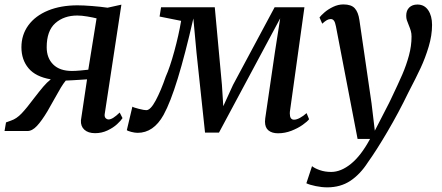

<svg xmlns="http://www.w3.org/2000/svg" viewBox="-33 -578 1948 847"><path d="M507.5 -57Q500.5 -46 483.5 -30.2Q466.5 -14.5 441 -2.5Q415.5 9.5 386.5 9.5Q356 9.5 339.2 -5.8Q322.5 -21 324 -47L351 -228Q334 -226.5 317.2 -225.8Q300.5 -225 287 -224L257 -222.5Q246.5 -209.5 235.5 -191.5Q224.5 -173.5 207 -141.5Q190 -110.5 176.5 -87.5Q151 -45 130 -22.5Q109 0 88 0H-13L-6.5 -38L15.5 -46Q40 -54 62.5 -77.8Q85 -101.5 117 -144.5Q142 -177 158 -195.8Q174 -214.5 191 -228Q124 -239.5 92.8 -277Q61.5 -314.5 61.5 -369.5Q61.5 -424.5 92.2 -466.5Q123 -508.5 179 -531.5Q235 -554.5 309 -554.5Q334.5 -554.5 372.8 -551.5Q411 -548.5 441.5 -544L502.5 -557.5L429 -75.5L428.5 -70.5Q428.5 -61 433.8 -56Q439 -51 445.5 -51Q455 -51 467 -58.5Q479 -66 495 -81.5ZM393 -497Q377.5 -501 352.5 -505.2Q327.5 -509.5 308 -509.5Q249 -509.5 211 -475.8Q173 -442 173 -369.5Q173 -322 201.8 -293.5Q230.5 -265 284.5 -265Q300 -265 321.8 -267Q343.5 -269 356.5 -270.5Z M1136 -41.5Q1136 -45.5 1137 -55.5L1179.5 -346L1203 -497L933 7H871.5L834 -344.5L820 -496.5Q783.5 -337 751.2 -231.8Q719 -126.5 688.5 -71Q644.5 8 574 8Q562 8 545.8 3.8Q529.5 -0.5 526.5 -4L551 -107.5Q555.5 -104 579 -98Q602.5 -92 612.5 -92Q631 -92 654 -135Q677 -178 698 -239.5Q716.5 -280.5 736 -352Q755.5 -423.5 766 -486L671 -505L677.5 -546H914.5L946 -203.5L952 -109.5L995 -203.5L1178.5 -546H1310L1247 -93.5Q1245.5 -85.5 1245.5 -77.5Q1245.5 -50 1264 -50Q1275.5 -50 1290.2 -58Q1305 -66 1319.5 -79L1330.5 -52Q1323 -42 1302.2 -27.2Q1281.5 -12.5 1252.8 -1.2Q1224 10 1193.5 10Q1167 10 1151.5 -2.5Q1136 -15 1136 -41.5Z M1449 -461.5Q1445.5 -480 1440 -487Q1434.5 -494 1426 -494Q1417.5 -494 1409 -489.2Q1400.5 -484.5 1388.5 -473.5L1376.5 -501Q1383.5 -510.5 1399.2 -524Q1415 -537.5 1437 -548Q1459 -558.5 1482 -558.5Q1516.5 -558.5 1532 -541.5Q1547.5 -524.5 1552.5 -489.5L1570.5 -366.5Q1588 -243 1606 -122.5L1620.5 -1.5L1683 -123L1691.5 -140.5Q1724 -208.5 1741.8 -249.5Q1759.5 -290.5 1771 -333Q1782.5 -375.5 1782.5 -416.5Q1782.5 -431 1779.2 -442Q1776 -453 1770 -467.5Q1764.5 -480.5 1761.8 -489Q1759 -497.5 1759 -508.5Q1759 -532 1772.5 -545Q1786 -558 1808.5 -558Q1839 -558 1856 -533Q1873 -508 1873 -468Q1873 -421.5 1858 -371.8Q1843 -322 1823 -279Q1803 -236 1768.5 -170Q1725.5 -81 1676.2 2.8Q1627 86.5 1590 138Q1556 191 1512.5 219.8Q1469 248.5 1410.5 248.5Q1387 248.5 1360 243Q1333 237.5 1318.5 230.5L1343.5 155Q1355 164.5 1377.8 172.5Q1400.5 180.5 1428 180.5Q1471 180.5 1515.2 144.8Q1559.5 109 1599.5 35H1544.5Z"/></svg>

Font: Merriweather Text
Style: Italic
Weight: 400
Italic angle: -7.8°
Designer: Eben Sorkin
Foundry: Eben Sorkin
Version: Version 2.100